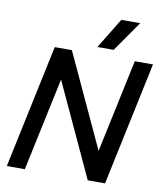

<svg xmlns="http://www.w3.org/2000/svg" viewBox="-97 -992 913 1070"><g transform="rotate(10 359.5 -456.5)"><path d="M502 -913H609L489 -741H397ZM163 -699H260L504 -172L616 -699H719L571 0H473L229 -527L117 0H15Z"/></g></svg>

Font: Prompt
Style: Italic
Weight: 400
Italic angle: -12°
Designer: Katatrad Team
Foundry: CadsonDemak
Version: Version 1.001